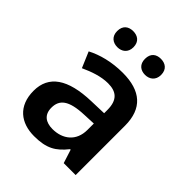

<svg xmlns="http://www.w3.org/2000/svg" viewBox="-209 -867 1001 1001"><g transform="rotate(45 291.5 -366.5)"><path d="M130 -684C130 -644 157 -625 190 -625C222 -625 250 -644 250 -684C250 -726 222 -743 190 -743C157 -743 130 -726 130 -684ZM335 -684C335 -644 361 -625 394 -625C426 -625 454 -644 454 -684C454 -726 426 -743 394 -743C361 -743 335 -726 335 -684ZM305 -551C224 -551 153 -532 100 -504L137 -417C185 -439 238 -458 289 -458C349 -458 385 -432 385 -357V-333L293 -330C125 -325 42 -267 42 -156C42 -43 114 10 211 10C302 10 345 -16 392 -75H396L420 0H508V-364C508 -490 438 -551 305 -551ZM318 -254 385 -257V-210C385 -127 327 -84 253 -84C203 -84 170 -107 170 -159C170 -217 206 -250 318 -254Z"/></g></svg>

Font: Noto Sans Syriac SemiBold
Style: Regular
Weight: 600
Designer: Patrick Giasson and the Monotype Design Team
Foundry: Monotype Imaging Inc.
Version: Version 3.000